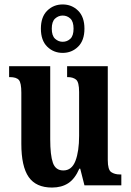

<svg xmlns="http://www.w3.org/2000/svg" viewBox="-20 -834 588 864"><path d="M214 10Q142 10 109 -37.5Q76 -85 76 -187V-417Q76 -461 65 -474Q54 -487 24 -487H21V-536H206V-207Q206 -136 218 -101.5Q230 -67 265 -67Q303 -67 319.5 -110Q336 -153 336 -223V-420Q336 -465 322 -476Q308 -487 285 -487H282V-536H465V-114Q465 -70 480.5 -59.5Q496 -49 519 -49H526V0H360L341 -75H337Q317 -29 287 -9.5Q257 10 214 10ZM262 -596Q221 -596 192.5 -624Q164 -652 164 -705Q164 -758 192.5 -786Q221 -814 262 -814Q303 -814 331.5 -786Q360 -758 360 -705Q360 -652 331.5 -624Q303 -596 262 -596ZM262 -646Q282 -646 296.5 -659.5Q311 -673 311 -705Q311 -737 296.5 -750.5Q282 -764 262 -764Q243 -764 228 -750.5Q213 -737 213 -705Q213 -673 228 -659.5Q243 -646 262 -646Z"/></svg>

Font: Noto Serif Tamil ExtraCondensed
Style: Bold
Weight: 700
Width: 2
Designer: Indian Type Foundry, Tom Grace, and the Monotype Design Team
Foundry: Monotype Imaging Inc.
Version: Version 2.004; ttfautohint (v1.8.4.7-5d5b)